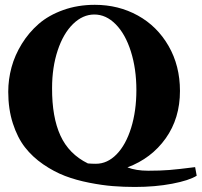

<svg xmlns="http://www.w3.org/2000/svg" viewBox="-20 -696 824 785"><path d="M531.2 68.4Q484.9 68.4 441.4 64.9Q397.9 61.5 344.5 51Q291 40.5 246.1 23.4Q201.2 6.3 157 -23.9Q112.8 -54.2 82 -93.8Q51.3 -133.3 32.5 -191.7Q13.7 -250 13.7 -320.8Q13.7 -371.1 27.1 -420.7Q40.5 -470.2 69.1 -516.6Q97.7 -563 138.4 -598.4Q179.2 -633.8 238.5 -655Q297.9 -676.3 367.7 -676.3Q464.4 -676.3 543.5 -632.6Q622.6 -588.9 669.2 -508.1Q715.8 -427.2 715.8 -324.2Q715.8 -212.4 657.5 -130.4Q599.1 -48.3 501 -11.7Q536.1 2 585.9 2Q636.2 2 672.6 -1Q709 -3.9 777.8 -12.7L784.2 22.5Q752.9 42 683.6 55.2Q614.3 68.4 531.2 68.4ZM192.9 -335.9Q192.4 -217.3 227.1 -141.6Q261.7 -65.9 339.4 -27.8Q355.5 -26.4 372.1 -26.4Q418.9 -26.4 456.8 -65.2Q494.6 -104 516.1 -173.1Q537.6 -242.2 537.6 -327.6Q537.6 -414.6 515.1 -485.6Q492.7 -556.6 453.1 -596.7Q413.6 -636.7 365.7 -636.7Q318.4 -636.7 278.6 -597.9Q238.8 -559.1 215.8 -489.7Q192.9 -420.4 192.9 -335.9Z"/></svg>

Font: Elstob 18pt
Style: Bold
Weight: 700
Designer: Peter S. Baker
Version: Version 1.015